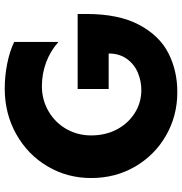

<svg xmlns="http://www.w3.org/2000/svg" viewBox="1 -756 769 811"><g transform="rotate(-90 385.5 -350.5)"><path d="M411 -138Q358 -138 314 -165.5Q270 -193 244.5 -241Q219 -289 219 -350Q219 -407 246 -454.5Q273 -502 321 -530Q369 -558 427 -558Q480 -558 528 -540Q576 -522 614 -488V-675Q575 -694 522.5 -704.5Q470 -715 417 -715Q311 -715 224.5 -666.5Q138 -618 88.5 -534.5Q39 -451 39 -350Q39 -247 87.5 -164Q136 -81 219 -33.5Q302 14 402 14Q493 14 567 -24Q641 -62 686.5 -148Q732 -234 732 -370V-407H415V-276H565Q565 -231 542.5 -199.5Q520 -168 484.5 -153Q449 -138 411 -138Z"/></g></svg>

Font: Geom ExtraBold
Style: Bold
Weight: 800
Version: Version 1.102